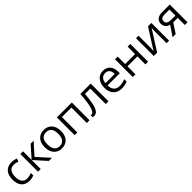

<svg xmlns="http://www.w3.org/2000/svg" viewBox="530 -2315 4094 4094"><g transform="rotate(-45 2577.5 -267.5)"><path d="M140.1 -265.1Q139.6 -166.5 179.7 -113.8Q219.7 -61 292 -61Q364.3 -61 435.1 -89.8V-18.1Q381.3 9.8 299.8 9.8Q183.6 9.8 120.1 -61.5Q56.6 -132.8 56.2 -265.6Q56.6 -398.4 121.1 -471.7Q185.5 -544.9 305.2 -544.9Q343.8 -544.9 382.3 -536.6Q420.9 -528.3 442.9 -517.1L418 -448.2Q356 -473.1 303.2 -473.1Q140.1 -473.1 140.1 -265.1Z M643.1 0H562V-535.2H643.1V-274.9L874 -535.2H962.9L731.9 -276.9L981.9 0H887.2L643.1 -271Z M1275.9 -476.1Q1115.2 -476.1 1115.2 -268.1Q1115.2 -165.5 1156.2 -111.8Q1197.3 -58.1 1276.9 -58.1Q1356.9 -57.6 1397.9 -111.3Q1439 -165 1439 -267.6Q1439 -370.1 1397.9 -422.9Q1356.9 -475.6 1275.9 -476.1ZM1457 -63.5Q1391.1 9.8 1274.9 9.8Q1203.1 9.8 1147.5 -23.9Q1091.8 -57.6 1061.5 -120.6Q1031.2 -183.6 1031.2 -268.1Q1031.2 -398.4 1096.7 -471.7Q1162.1 -544.9 1276.4 -544.9Q1390.1 -544.9 1456.5 -470.2Q1522.9 -395.5 1522.9 -266.6Q1522.9 -137.7 1457 -63.5Z M1746.1 0H1665V-535.2H2114.3V0H2032.2V-464.8H1746.1Z M2685.1 0H2603V-465.8H2442.4Q2429.2 -292 2405.8 -189.9Q2382.3 -87.9 2345 -40.5Q2307.6 6.8 2250 6.8Q2223.6 6.8 2208 1V-59.1Q2218.8 -56.2 2232.4 -56.2Q2288.6 -56.2 2321.8 -174.8Q2355 -293.5 2372.1 -535.2H2685.1Z M3060.5 -477.1Q2996.6 -477.1 2958.5 -435.1Q2920.4 -393.1 2913.1 -318.8H3192.9Q3192.9 -395.5 3158.7 -436.5Q3124.5 -477.5 3060.5 -477.1ZM3083 9.8Q2964.4 9.8 2896 -62.5Q2827.6 -134.8 2827.1 -263.7Q2827.6 -392.6 2891.1 -468.8Q2954.6 -544.9 3058.6 -544.9Q3162.6 -544.9 3221.2 -478.5Q3279.8 -412.1 3279.8 -304.2V-252.9H2911.1Q2913.6 -158.7 2958.5 -109.9Q3003.4 -61 3088.4 -61Q3172.4 -61 3256.8 -97.2V-24.9Q3213.4 -5.9 3175.3 2Q3137.2 9.8 3083 9.8Z M3499 -535.2V-311H3798.8V-535.2H3879.9V0H3798.8V-241.2H3499V0H3418V-535.2Z M4127.9 -535.2V-195.8L4124.5 -106.9L4123 -79.1L4412.6 -535.2H4513.7V0H4438V-327.1L4439.5 -391.6L4441.9 -455.1L4152.8 0H4051.8V-535.2Z M4722.7 -377Q4722.7 -284.2 4857.4 -284.2H4987.8V-464.8H4840.8Q4722.7 -464.8 4722.7 -377ZM4643.6 -384.8Q4643.6 -451.2 4692.9 -493.2Q4742.2 -535.2 4830.6 -535.2H5068.8V0H4987.8V-213.9H4852.5L4712.4 0H4617.7L4771.5 -226.1Q4643.6 -254.4 4643.6 -384.8Z"/></g></svg>

Font: OpenSans
Style: Regular
Weight: 400
Foundry: Ascender Corporation
Version: Version 1.10